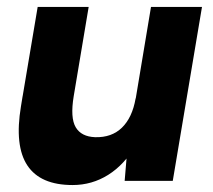

<svg xmlns="http://www.w3.org/2000/svg" viewBox="-20 -520 612 552"><path d="M346.1 -92 414.1 -500H560.7L476.7 0H338.4ZM253.4 -125.6Q301.1 -124.2 330.7 -153.1Q360.4 -182.1 369.9 -237.1L415.6 -235.9Q402.3 -158.1 370.1 -102.3Q337.8 -46.6 291.1 -17.3Q244.4 12 188.7 12Q96.1 12 58.7 -44.3Q21.3 -100.7 40.3 -214.6L45 -243.4H191.9Q181.6 -181.2 197.7 -154.1Q213.7 -127.1 253.4 -125.6ZM88.3 -500H234.9L191.9 -243.4L43.9 -236.2Z"/></svg>

Font: Oak Sans Light Italic
Style: Regular
Weight: 400
Italic angle: -9.5°
Foundry: Erik Kennedy, Walven
Version: Version 1.000;Glyphs 3.1.2 (3151)